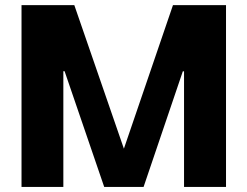

<svg xmlns="http://www.w3.org/2000/svg" viewBox="-20 -742 980 762"><path d="M231.4 -459.5H236.3L393.6 0H549.8L705.6 -459H710.4V0H877V-721.7H666.5L471.7 -151.9L274.9 -721.7H65.4V0H231.4Z"/></svg>

Font: Estedad ExtraBold
Style: Regular
Weight: 800
Designer: Amin Abedi
Version: Version 7.3